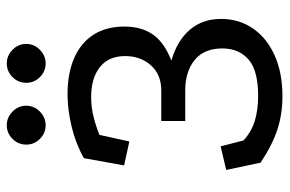

<svg xmlns="http://www.w3.org/2000/svg" viewBox="-160 -658 834 553"><g transform="rotate(-90 256.5 -382.0)"><path d="M77 -557Q120 -581 169 -592.5Q218 -604 261 -604Q322 -604 366 -584.5Q410 -565 433 -528.5Q456 -492 456 -440Q456 -391 433 -358Q410 -325 358 -305Q416 -288 447 -251.5Q478 -215 478 -162Q478 -110 450.5 -70Q423 -30 373 -7.5Q323 15 255 15Q204 15 159.5 0.5Q115 -14 64 -48L43 -147L111 -163L128 -97Q155 -73 186.5 -64Q218 -55 256 -55Q330 -55 361.5 -83Q393 -111 393 -158Q393 -211 359.5 -238Q326 -265 272 -265H184V-334H272Q318 -334 344.5 -364Q371 -394 371 -438Q371 -486 339 -511Q307 -536 253 -536Q224 -536 196 -529Q168 -522 144 -512L125 -426L56 -441ZM350 -779Q372 -779 389 -762.5Q406 -746 406 -723Q406 -700 389 -683.5Q372 -667 350 -667Q327 -667 310.5 -683.5Q294 -700 294 -723Q294 -746 310.5 -762.5Q327 -779 350 -779ZM172 -779Q194 -779 211 -762.5Q228 -746 228 -723Q228 -700 211 -683.5Q194 -667 172 -667Q149 -667 132.5 -683.5Q116 -700 116 -723Q116 -746 132.5 -762.5Q149 -779 172 -779Z"/></g></svg>

Font: Podkova VF Beta
Style: Regular
Weight: 400
Designer: Ilya Yudin
Foundry: Cyreal (www.cyreal.org)
Version: Version 2.100